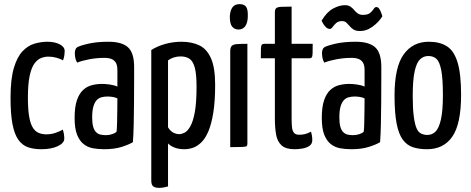

<svg xmlns="http://www.w3.org/2000/svg" viewBox="-20 -712 2278 929"><path d="M180 10Q143 10 115.5 0.5Q88 -9 69 -35.5Q50 -62 40.5 -111Q31 -160 31 -239Q31 -329 47 -383Q63 -437 89.5 -464.5Q116 -492 147.5 -501Q179 -510 210 -510Q245 -510 269 -497.5Q293 -485 293 -465Q293 -457 291.5 -445Q290 -433 285 -420Q273 -427 254 -432.5Q235 -438 214 -438Q197 -438 179.5 -431.5Q162 -425 147 -405Q132 -385 123.5 -345Q115 -305 115 -239Q115 -186 120.5 -151.5Q126 -117 137 -97.5Q148 -78 165 -70Q182 -62 204 -62Q228 -62 249.5 -69.5Q271 -77 284 -85Q288 -72 289.5 -61.5Q291 -51 291 -41Q291 -20 260 -5Q229 10 180 10Z M484 10Q456 10 430.5 5.5Q405 1 385 -14.5Q365 -30 353 -60Q341 -90 341 -142Q341 -194 352 -226.5Q363 -259 382 -276.5Q401 -294 425 -300Q449 -306 474 -306Q490 -306 511.5 -303Q533 -300 548 -293Q548 -293 548 -307Q548 -321 548 -339.5Q548 -358 548 -372Q548 -396 540.5 -408.5Q533 -421 519.5 -426.5Q506 -432 486 -432Q447 -432 411 -425Q375 -418 353 -409Q346 -421 344 -433.5Q342 -446 342 -456Q342 -463 344.5 -471Q347 -479 353 -483Q366 -491 407 -500.5Q448 -510 505 -510Q570 -510 599.5 -483Q629 -456 629 -388V-335Q629 -278 628.5 -220.5Q628 -163 627 -112.5Q626 -62 623 -24Q603 -12 568 -1Q533 10 484 10ZM492 -58Q508 -58 523 -63Q538 -68 544 -75Q546 -91 546.5 -119Q547 -147 547.5 -178Q548 -209 548 -236Q538 -241 524.5 -243Q511 -245 501 -245Q485 -245 471.5 -241.5Q458 -238 448 -227.5Q438 -217 432 -197Q426 -177 426 -144Q426 -117 430.5 -100Q435 -83 444 -73.5Q453 -64 465 -61Q477 -58 492 -58Z M751 197Q730 197 721 189.5Q712 182 712 162V-470Q742 -489 780 -499.5Q818 -510 858 -510Q908 -510 944.5 -492.5Q981 -475 1001 -429.5Q1021 -384 1021 -302Q1021 -222 1012 -166.5Q1003 -111 988 -76Q973 -41 953.5 -22.5Q934 -4 913.5 3Q893 10 872 10Q845 10 824.5 2Q804 -6 793 -18V190Q783 193 772 195Q761 197 751 197ZM847 -63Q859 -63 873 -70Q887 -77 900.5 -100Q914 -123 922.5 -169Q931 -215 931 -293Q931 -353 922.5 -384.5Q914 -416 897 -427.5Q880 -439 854 -439Q820 -439 793 -420V-96Q804 -78 818 -70.5Q832 -63 847 -63Z M1094 0V-463Q1094 -482 1101 -489.5Q1108 -497 1126 -498.5Q1144 -500 1177 -500V-16Q1177 -8 1173.5 -5Q1170 -2 1153 -1Q1136 0 1094 0ZM1133 -569Q1114 -570 1103 -583.5Q1092 -597 1092 -632Q1093 -659 1104 -675.5Q1115 -692 1139 -692Q1162 -692 1171 -679Q1180 -666 1179 -634Q1179 -604 1167.5 -586.5Q1156 -569 1133 -569Z M1405 10Q1363 10 1342.5 -8.5Q1322 -27 1316 -60.5Q1310 -94 1310 -139V-430H1242Q1242 -462 1242.5 -476.5Q1243 -491 1247 -495.5Q1251 -500 1259 -500H1310V-652Q1310 -667 1316.5 -672.5Q1323 -678 1340.5 -679Q1358 -680 1391 -680V-500H1493Q1493 -469 1492.5 -454Q1492 -439 1488.5 -434.5Q1485 -430 1477 -430H1391V-139Q1391 -118 1392.5 -99.5Q1394 -81 1401.5 -70.5Q1409 -60 1427 -60Q1444 -60 1457 -63.5Q1470 -67 1485 -75Q1487 -67 1489 -57Q1491 -47 1491 -34Q1491 -16 1477.5 -6.5Q1464 3 1444.5 6.5Q1425 10 1405 10Z M1680 10Q1652 10 1626.5 5.5Q1601 1 1581 -14.5Q1561 -30 1549 -60Q1537 -90 1537 -142Q1537 -194 1548 -226.5Q1559 -259 1578 -276.5Q1597 -294 1621 -300Q1645 -306 1670 -306Q1686 -306 1707.5 -303Q1729 -300 1744 -293Q1744 -293 1744 -307Q1744 -321 1744 -339.5Q1744 -358 1744 -372Q1744 -396 1736.5 -408.5Q1729 -421 1715.5 -426.5Q1702 -432 1682 -432Q1643 -432 1607 -425Q1571 -418 1549 -409Q1542 -421 1540 -433.5Q1538 -446 1538 -456Q1538 -463 1540.5 -471Q1543 -479 1549 -483Q1562 -491 1603 -500.5Q1644 -510 1701 -510Q1766 -510 1795.5 -483Q1825 -456 1825 -388V-335Q1825 -278 1824.5 -220.5Q1824 -163 1823 -112.5Q1822 -62 1819 -24Q1799 -12 1764 -1Q1729 10 1680 10ZM1688 -58Q1704 -58 1719 -63Q1734 -68 1740 -75Q1742 -91 1742.5 -119Q1743 -147 1743.5 -178Q1744 -209 1744 -236Q1734 -241 1720.5 -243Q1707 -245 1697 -245Q1681 -245 1667.5 -241.5Q1654 -238 1644 -227.5Q1634 -217 1628 -197Q1622 -177 1622 -144Q1622 -117 1626.5 -100Q1631 -83 1640 -73.5Q1649 -64 1661 -61Q1673 -58 1688 -58ZM1722 -562Q1701 -562 1690 -569.5Q1679 -577 1671.5 -586Q1664 -595 1656 -602.5Q1648 -610 1635 -610Q1617 -610 1606.5 -600.5Q1596 -591 1589.5 -581.5Q1583 -572 1576 -572Q1565 -572 1555.5 -582Q1546 -592 1541 -602Q1536 -612 1536 -612Q1561 -654 1591.5 -670.5Q1622 -687 1649 -687Q1665 -687 1675.5 -680Q1686 -673 1693.5 -663.5Q1701 -654 1711 -647Q1721 -640 1736 -640Q1760 -640 1771 -649.5Q1782 -659 1788 -668.5Q1794 -678 1801 -678Q1810 -678 1816.5 -667Q1823 -656 1826.5 -644.5Q1830 -633 1830 -633Q1828 -629 1819.5 -618Q1811 -607 1796.5 -594Q1782 -581 1763.5 -571.5Q1745 -562 1722 -562Z M2046 10Q2008 10 1978.5 0.5Q1949 -9 1929 -36Q1909 -63 1899 -114.5Q1889 -166 1889 -250Q1889 -387 1933 -448.5Q1977 -510 2055 -510Q2108 -510 2142.5 -488Q2177 -466 2194 -410Q2211 -354 2211 -253Q2211 -113 2169 -51.5Q2127 10 2046 10ZM2048 -59Q2070 -59 2086.5 -74.5Q2103 -90 2113 -132Q2123 -174 2123 -252Q2123 -332 2115 -372.5Q2107 -413 2092 -427Q2077 -441 2052 -441Q2030 -441 2013 -425.5Q1996 -410 1986.5 -368Q1977 -326 1977 -248Q1977 -187 1982 -149Q1987 -111 1995.5 -91.5Q2004 -72 2018 -65.5Q2032 -59 2048 -59Z"/></svg>

Font: Yanone Kaffeesatz ExtraLight
Style: Regular
Weight: 400
Version: Version 2.003